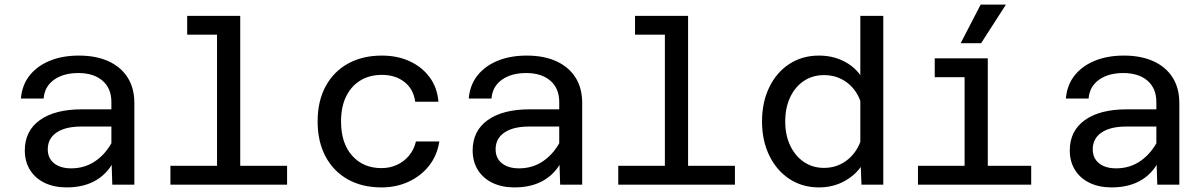

<svg xmlns="http://www.w3.org/2000/svg" viewBox="-20 -804 5240 836"><path d="M469 0 465 -125V-360Q465 -419 426.5 -452.5Q388 -486 321 -486Q256 -486 215 -456.5Q174 -427 170 -375H71Q76 -434 109 -475.5Q142 -517 197 -539.5Q252 -562 324 -562Q398 -562 452 -537.5Q506 -513 535.5 -467Q565 -421 565 -355V0ZM270 12Q216 12 175 -7.5Q134 -27 111 -63.5Q88 -100 88 -149Q88 -234 153.5 -281Q219 -328 337 -328H478V-253H333Q265 -253 226.5 -227Q188 -201 188 -154Q188 -115 215.5 -93Q243 -71 290 -71Q350 -71 396.5 -103.5Q443 -136 472 -193L483 -119Q457 -56 403 -22Q349 12 270 12Z M925 0V-735H1026V0ZM722 0V-82H1230V0ZM795 -653V-735H975V-653Z M1641 12Q1556 12 1493.5 -23.5Q1431 -59 1397 -123.5Q1363 -188 1363 -275Q1363 -364 1398 -428.5Q1433 -493 1496 -527.5Q1559 -562 1643 -562Q1710 -562 1763.5 -537.5Q1817 -513 1850.5 -468Q1884 -423 1889 -361H1788Q1780 -417 1740.5 -447.5Q1701 -478 1643 -478Q1589 -478 1549 -453.5Q1509 -429 1487 -384Q1465 -339 1465 -275Q1465 -180 1513.5 -126Q1562 -72 1641 -72Q1677 -72 1708 -86Q1739 -100 1761 -126.5Q1783 -153 1791 -188H1893Q1883 -126 1847.5 -81.5Q1812 -37 1758.5 -12.5Q1705 12 1641 12Z M2419 0 2415 -125V-360Q2415 -419 2376.5 -452.5Q2338 -486 2271 -486Q2206 -486 2165 -456.5Q2124 -427 2120 -375H2021Q2026 -434 2059 -475.5Q2092 -517 2147 -539.5Q2202 -562 2274 -562Q2348 -562 2402 -537.5Q2456 -513 2485.5 -467Q2515 -421 2515 -355V0ZM2220 12Q2166 12 2125 -7.5Q2084 -27 2061 -63.5Q2038 -100 2038 -149Q2038 -234 2103.5 -281Q2169 -328 2287 -328H2428V-253H2283Q2215 -253 2176.5 -227Q2138 -201 2138 -154Q2138 -115 2165.5 -93Q2193 -71 2240 -71Q2300 -71 2346.5 -103.5Q2393 -136 2422 -193L2433 -119Q2407 -56 2353 -22Q2299 12 2220 12Z M2875 0V-735H2976V0ZM2672 0V-82H3180V0ZM2745 -653V-735H2925V-653Z M3546 -562Q3603 -562 3650 -539.5Q3697 -517 3726 -477V-735H3826V0H3731L3728 -77Q3699 -37 3651.5 -12.5Q3604 12 3546 12Q3473 12 3417 -25Q3361 -62 3329.5 -127Q3298 -192 3298 -275Q3298 -359 3329.5 -424Q3361 -489 3417 -525.5Q3473 -562 3546 -562ZM3568 -73Q3622 -73 3664 -103.5Q3706 -134 3726 -186V-365Q3706 -418 3664 -447.5Q3622 -477 3568 -477Q3518 -477 3480 -451.5Q3442 -426 3420.5 -380.5Q3399 -335 3399 -275Q3399 -216 3420.5 -170.5Q3442 -125 3480 -99Q3518 -73 3568 -73Z M4180 0V-550H4281V0ZM3977 0V-82H4470V0ZM4050 -468V-550H4230V-468ZM4163 -616 4250 -784H4360L4252 -616Z M5019 0 5015 -125V-360Q5015 -419 4976.5 -452.5Q4938 -486 4871 -486Q4806 -486 4765 -456.5Q4724 -427 4720 -375H4621Q4626 -434 4659 -475.5Q4692 -517 4747 -539.5Q4802 -562 4874 -562Q4948 -562 5002 -537.5Q5056 -513 5085.5 -467Q5115 -421 5115 -355V0ZM4820 12Q4766 12 4725 -7.5Q4684 -27 4661 -63.5Q4638 -100 4638 -149Q4638 -234 4703.5 -281Q4769 -328 4887 -328H5028V-253H4883Q4815 -253 4776.5 -227Q4738 -201 4738 -154Q4738 -115 4765.5 -93Q4793 -71 4840 -71Q4900 -71 4946.5 -103.5Q4993 -136 5022 -193L5033 -119Q5007 -56 4953 -22Q4899 12 4820 12Z"/></svg>

Font: Azeret Mono Thin
Style: Regular
Weight: 400
Version: Version 1.002